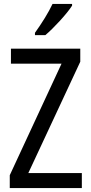

<svg xmlns="http://www.w3.org/2000/svg" viewBox="-20 -1056 464 983"><path d="M349 -1027V-1036H249C228 -991 194 -937 159 -888V-876H212C255 -912 324 -987 349 -1027ZM399 -93V-170H125L391 -740V-807H36V-730H295L30 -159V-93Z"/></svg>

Font: Noto Sans Kannada UI Condensed
Style: Regular
Weight: 400
Width: 3
Designer: Jelle Bosma - Monotype Design Team
Foundry: Monotype Imaging Inc.
Version: Version 2.005